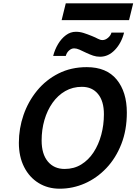

<svg xmlns="http://www.w3.org/2000/svg" viewBox="-20 -1121 820 1153"><path d="M368.2 -106.4Q424.3 -106.4 468 -133.3Q511.7 -160.2 542 -206.5Q572.3 -252.9 588.1 -311.8Q604 -370.6 604 -435.1Q604 -513.7 568.6 -556.6Q533.2 -599.6 471.7 -599.6Q416.5 -599.6 371.8 -574Q327.1 -548.3 295.4 -503.4Q263.7 -458.5 246.8 -400.4Q230 -342.3 230 -277.3Q230 -195.8 267.3 -151.1Q304.7 -106.4 368.2 -106.4ZM741.7 -444.8Q741.7 -339.8 708.5 -255.4Q675.3 -170.9 618.4 -111.1Q561.5 -51.3 489.3 -19.5Q417 12.2 338.4 12.2Q267.1 12.2 211.7 -22Q156.2 -56.2 124.8 -118.2Q93.3 -180.2 93.3 -263.2Q93.3 -349.6 121.3 -430.7Q149.4 -511.7 202.6 -576.7Q255.9 -641.6 331.3 -679.7Q406.7 -717.8 501 -717.8Q619.6 -717.8 680.7 -643.3Q741.7 -568.8 741.7 -444.8ZM375 -785.2H299.3Q309.1 -823.7 328.9 -856.7Q348.6 -889.6 376 -909.9Q403.3 -930.2 435.5 -930.2Q459.5 -930.2 482.4 -922.9Q505.4 -915.5 531.7 -904.8Q553.7 -896 567.9 -888.2Q582 -880.4 595.7 -880.4Q612.3 -880.4 628.4 -893.8Q644.5 -907.2 649.4 -925.3H725.1Q709.5 -862.8 670.2 -821.5Q630.9 -780.3 581.1 -780.3Q558.6 -780.3 539.3 -786.9Q520 -793.5 497.1 -804.2Q474.6 -815.4 457 -823Q439.5 -830.6 425.3 -830.6Q409.2 -830.6 394.8 -817.9Q380.4 -805.2 375 -785.2ZM350.1 -1000 375 -1101.1H779.8L754.9 -1000Z"/></svg>

Font: Andika
Style: Bold Italic
Weight: 700
Italic angle: -14°
Designer: Victor Gaultney, Annie Olsen, Julie Remington, Don Collingsworth, Eric Hays, Becca Hirsbrunner
Foundry: SIL International
Version: Version 6.101